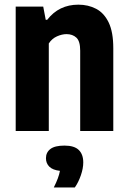

<svg xmlns="http://www.w3.org/2000/svg" viewBox="-20 -576 564 844"><path d="M49 0V-547H170L181 -489H187.5Q239 -555.5 324.5 -555.5Q368 -555.5 402.8 -537.2Q437.5 -519 457.8 -477Q478 -435 478 -364V0H332.5V-353.5Q332.5 -395 315.8 -410.5Q299 -426 272.5 -426Q252.5 -426 230.5 -416.2Q208.5 -406.5 194.5 -385V0ZM216.5 248Q238.5 204.5 243.5 175Q212 171.5 197 156.8Q182 142 182 119.5Q182 94 201.5 79Q221 64 263.5 64Q306.5 64 326.2 83.2Q346 102.5 346 138Q346 164 335.5 194.5Q325 225 309 248Z"/></svg>

Font: Encode Sans Cnd
Style: Bold
Weight: 700
Width: 3
Designer: Multiple Designers
Foundry: Impallari Type
Version: Version 3.002; ttfautohint (v1.8.3) -l 8 -r 50 -G 200 -x 14 